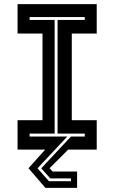

<svg xmlns="http://www.w3.org/2000/svg" viewBox="-20 -720 550 924"><path d="M198.5 184 117 89.5 197.5 0H64.5V-141.5H184.5V-558.5H64.5V-700H445.5V-558.5H325.5V-141.5H445.5V0H308L218.5 89.5L233.5 105.5H351V184ZM215.5 152H321.5V138.5H222L178.5 90L321.5 -63H388V-77H257V-624H388V-638H122.5V-624H243V-77H122.5V-63H304L160.5 90Z"/></svg>

Font: Tourney Expanded Regular
Style: Bold
Weight: 700
Width: 7
Designer: Tyler Finck
Foundry: Etcetera Type Co
Version: Version 1.010; ttfautohint (v1.8.3)